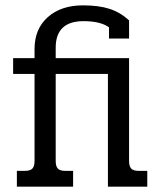

<svg xmlns="http://www.w3.org/2000/svg" viewBox="-20 -697 599 717"><path d="M43 -59H73Q93 -59 101 -67.5Q109 -76 109 -96V-421H29V-480H109V-514Q109 -589 158.5 -633Q208 -677 290 -677Q349 -677 389 -664Q429 -651 462 -621V-553H387V-595Q355 -618 292 -618Q188 -618 188 -519V-480H462V-96Q462 -76 470 -67.5Q478 -59 497 -59H530V0H383V-421H188V-96Q188 -76 196 -67.5Q204 -59 223 -59H253V0H43Z"/></svg>

Font: Pridi Light
Style: Regular
Weight: 300
Designer: Katatrad Team
Foundry: CadsonDemak
Version: Version 1.003